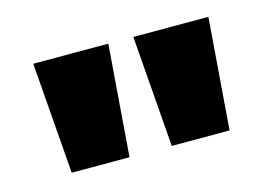

<svg xmlns="http://www.w3.org/2000/svg" viewBox="-49 -800 607 430"><g transform="rotate(-15 254.5 -585.0)"><path d="M226 -714 206 -456H72L52 -714ZM458 -714 438 -456H304L284 -714Z"/></g></svg>

Font: Noto Sans Lao SemiCondensed Black
Style: Regular
Weight: 900
Width: 4
Designer: Monotype Design Team
Foundry: Monotype Imaging Inc.
Version: Version 2.003; ttfautohint (v1.8.4.7-5d5b)